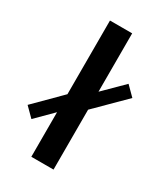

<svg xmlns="http://www.w3.org/2000/svg" viewBox="-208 -790 753 869"><g transform="rotate(30 168.5 -356.0)"><path d="M103 0V-233L18 -148L-29 -195L103 -327V-712H219V-407L319 -506L366 -459L219 -313V0Z"/></g></svg>

Font: Mukta Vaani SemiBold
Style: Regular
Weight: 600
Designer: Noopur Datye, Girish Dalvi, Yashodeep Gholap, Pallavi Karambelkar
Foundry: Ek Type
Version: Version 2.538;PS 1.000;hotconv 16.6.51;makeotf.lib2.5.65220;